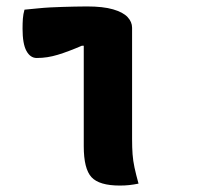

<svg xmlns="http://www.w3.org/2000/svg" viewBox="-20 -570 640 596"><path d="M240 -116Q240 -139 240 -169.5Q240 -200 240 -233.5Q240 -267 240 -301.5Q240 -336 240 -368.5Q240 -401 240 -428H234Q213 -419 194.5 -412Q176 -405 159.5 -400Q143 -395 127 -392.5Q111 -390 94 -390Q74 -390 62 -412Q50 -434 50 -481Q50 -498 51 -512Q52 -526 56 -540Q78 -542 97.5 -544Q117 -546 136 -547Q155 -548 173.5 -548.5Q192 -549 211 -549.5Q230 -550 250 -550Q300 -550 331 -541Q362 -532 376 -517Q390 -502 390 -484Q390 -434 390 -387Q390 -340 390 -296.5Q390 -253 390 -213.5Q390 -174 390 -139Q390 -112 391.5 -91.5Q393 -71 397.5 -50Q402 -29 410 0Q395 3 381.5 4.5Q368 6 352 6Q288 6 264 -20Q240 -46 240 -116Z"/></svg>

Font: Recursive Monospace Casual ExtraBold
Style: Regular
Weight: 800
Version: Version 1.047